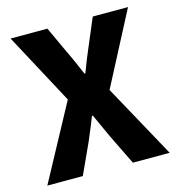

<svg xmlns="http://www.w3.org/2000/svg" viewBox="-99 -739 765 826"><g transform="rotate(-15 283.5 -326.0)"><path d="M11 0H169L230 -133C244 -167 259 -200 274 -240H278C296 -200 311 -167 327 -133L392 0H556L376 -328L545 -652H388L336 -529C323 -499 309 -465 294 -424H290C272 -465 258 -499 243 -529L186 -652H22L192 -335Z"/></g></svg>

Font: Giro Sans Regular
Style: Bold
Weight: 700
Designer: Paul D. Hunt
Foundry: Adobe Systems Incorporated
Version: Version 1.000;PS 1.0;hotconv 1.0.88;makeotf.lib2.5.647800